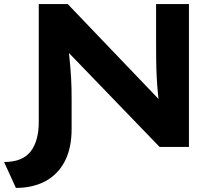

<svg xmlns="http://www.w3.org/2000/svg" viewBox="-39 -720 1098 941"><path d="M39 201 -19 74Q71 74 111 22.5Q151 -29 151 -122V-700H293L780 -191L746 -177Q739 -220 735 -261.5Q731 -303 729 -343.5Q727 -384 726.5 -425Q726 -466 726 -509V-700H887V0H743L247 -514L292 -527Q296 -488 299.5 -455.5Q303 -423 305.5 -393.5Q308 -364 309.5 -337Q311 -310 311.5 -285Q312 -260 312 -234V-88Q312 7 278 71.5Q244 136 182.5 168.5Q121 201 39 201Z"/></svg>

Font: Lexend Peta SemiBold
Style: Regular
Weight: 600
Designer: Bonnie Shaver-Troup, Thomas Jockin
Foundry: Lexend
Version: Version 1.007